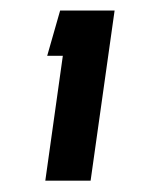

<svg xmlns="http://www.w3.org/2000/svg" viewBox="-20 -744 273 356"><path d="M64 -409 96.5 -640.5H67.5L91.5 -724.5H192.5L148 -409Z"/></svg>

Font: Urbanist Black
Style: Italic
Weight: 900
Italic angle: -8°
Designer: Corey Hu
Foundry: Corey Hu
Version: Version 1.330; ttfautohint (v1.8.4.7-5d5b)